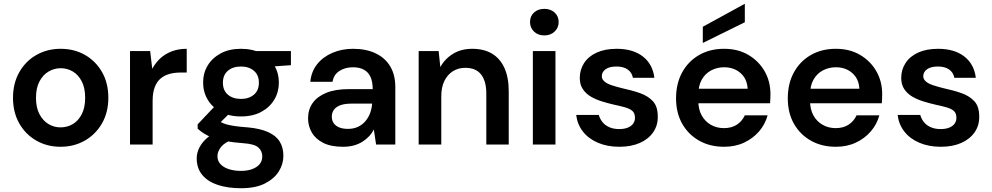

<svg xmlns="http://www.w3.org/2000/svg" viewBox="-20 -767 5265 1019"><path d="M301 12Q230 12 172.5 -21Q115 -54 82 -112.5Q49 -171 49 -248Q49 -325 82.5 -384Q116 -443 173.5 -475.5Q231 -508 302 -508Q374 -508 431 -475.5Q488 -443 521.5 -384.5Q555 -326 555 -248Q555 -171 521.5 -112.5Q488 -54 430.5 -21Q373 12 301 12ZM301 -91Q337 -91 366.5 -108.5Q396 -126 414 -161Q432 -196 432 -248Q432 -300 414 -335Q396 -370 366.5 -387.5Q337 -405 302 -405Q268 -405 238 -387.5Q208 -370 189.5 -335Q171 -300 171 -248Q171 -196 189.5 -161Q208 -126 237.5 -108.5Q267 -91 301 -91Z M670 0V-496H777L788 -402Q806 -435 832 -458.5Q858 -482 893 -495Q928 -508 971 -508V-382H938Q906 -382 879 -374.5Q852 -367 832 -350Q812 -333 801 -303.5Q790 -274 790 -231V0Z M1259 232Q1189 232 1136 214.5Q1083 197 1053.5 161.5Q1024 126 1024 73Q1024 43 1039.5 13.5Q1055 -16 1086.5 -41Q1118 -66 1167 -85L1218 -28Q1172 -11 1153 13Q1134 37 1134 62Q1134 87 1150.5 104.5Q1167 122 1195.5 131Q1224 140 1259 140Q1293 140 1318.5 130.5Q1344 121 1358 104Q1372 87 1372 63Q1372 35 1351.5 16Q1331 -3 1271 -7Q1218 -11 1178.5 -18Q1139 -25 1110.5 -35.5Q1082 -46 1062.5 -58.5Q1043 -71 1029 -84V-107L1133 -217L1221 -188L1105 -73L1136 -129Q1147 -122 1157 -116.5Q1167 -111 1183.5 -106.5Q1200 -102 1226.5 -98Q1253 -94 1295 -91Q1361 -85 1403 -66Q1445 -47 1464.5 -15.5Q1484 16 1484 60Q1484 104 1459.5 143Q1435 182 1385.5 207Q1336 232 1259 232ZM1259 -149Q1196 -149 1151 -173.5Q1106 -198 1082 -238.5Q1058 -279 1058 -329Q1058 -379 1082 -419Q1106 -459 1151 -483.5Q1196 -508 1259 -508Q1322 -508 1367 -483.5Q1412 -459 1436 -419Q1460 -379 1460 -329Q1460 -279 1436 -238.5Q1412 -198 1367 -173.5Q1322 -149 1259 -149ZM1259 -242Q1301 -242 1327.5 -264.5Q1354 -287 1354 -328Q1354 -369 1327.5 -391.5Q1301 -414 1259 -414Q1216 -414 1189.5 -391.5Q1163 -369 1163 -328Q1163 -287 1189.5 -264.5Q1216 -242 1259 -242ZM1340 -408 1317 -496H1524V-421Z M1800 12Q1737 12 1696 -8.5Q1655 -29 1635 -63.5Q1615 -98 1615 -139Q1615 -186 1639.5 -220.5Q1664 -255 1712 -274.5Q1760 -294 1831 -294H1958Q1958 -333 1946.5 -358.5Q1935 -384 1911.5 -397Q1888 -410 1853 -410Q1812 -410 1781.5 -390.5Q1751 -371 1745 -333H1627Q1632 -387 1663 -426Q1694 -465 1744 -486.5Q1794 -508 1854 -508Q1924 -508 1974.5 -483.5Q2025 -459 2051.5 -414Q2078 -369 2078 -305V0H1976L1964 -80Q1954 -60 1938.5 -43.5Q1923 -27 1903 -14.5Q1883 -2 1857.5 5Q1832 12 1800 12ZM1827 -83Q1856 -83 1879 -93.5Q1902 -104 1918.5 -123Q1935 -142 1944 -166Q1953 -190 1955 -216V-217H1844Q1808 -217 1785 -208Q1762 -199 1751.5 -183.5Q1741 -168 1741 -148Q1741 -127 1751.5 -112.5Q1762 -98 1781 -90.5Q1800 -83 1827 -83Z M2202 0V-496H2308L2317 -411Q2341 -455 2384.5 -481.5Q2428 -508 2486 -508Q2548 -508 2591 -482.5Q2634 -457 2657 -406.5Q2680 -356 2680 -282V0H2561V-270Q2561 -336 2533.5 -371.5Q2506 -407 2449 -407Q2412 -407 2383.5 -389Q2355 -371 2338.5 -337.5Q2322 -304 2322 -256V0Z M2808 0V-496H2928V0ZM2869 -579Q2835 -579 2814 -599.5Q2793 -620 2793 -650Q2793 -681 2814 -700.5Q2835 -720 2869 -720Q2902 -720 2923.5 -700.5Q2945 -681 2945 -650Q2945 -620 2923.5 -599.5Q2902 -579 2869 -579Z M3267 12Q3203 12 3153 -9.5Q3103 -31 3073.5 -69Q3044 -107 3038 -157H3158Q3164 -136 3177.5 -119Q3191 -102 3213.5 -92Q3236 -82 3266 -82Q3295 -82 3314 -90.5Q3333 -99 3341.5 -112.5Q3350 -126 3350 -141Q3350 -165 3337.5 -177Q3325 -189 3300 -196.5Q3275 -204 3241 -211Q3210 -218 3177 -228Q3144 -238 3117 -253.5Q3090 -269 3073.5 -293.5Q3057 -318 3057 -353Q3057 -397 3080 -432.5Q3103 -468 3147 -488Q3191 -508 3253 -508Q3339 -508 3391.5 -467.5Q3444 -427 3453 -354H3339Q3334 -382 3311.5 -398Q3289 -414 3252 -414Q3214 -414 3194 -399.5Q3174 -385 3174 -362Q3174 -347 3187.5 -335Q3201 -323 3225 -315Q3249 -307 3281 -299Q3333 -288 3376 -273Q3419 -258 3445 -230Q3471 -202 3471 -149Q3472 -102 3447 -65.5Q3422 -29 3376 -8.5Q3330 12 3267 12Z M3823 12Q3748 12 3690.5 -20.5Q3633 -53 3600.5 -110.5Q3568 -168 3568 -245Q3568 -323 3600 -382Q3632 -441 3689.5 -474.5Q3747 -508 3823 -508Q3897 -508 3952 -475.5Q4007 -443 4038 -389Q4069 -335 4069 -267Q4069 -257 4068.5 -245Q4068 -233 4067 -219H3654V-296H3948Q3945 -349 3910 -379.5Q3875 -410 3823 -410Q3786 -410 3754.5 -393.5Q3723 -377 3704.5 -344.5Q3686 -312 3686 -262V-233Q3686 -187 3704 -154.5Q3722 -122 3753 -104.5Q3784 -87 3822 -87Q3863 -87 3891 -105.5Q3919 -124 3933 -155H4054Q4041 -107 4008.5 -69.5Q3976 -32 3929 -10Q3882 12 3823 12ZM3710 -539V-625L3933 -747V-649Z M4416 12Q4341 12 4283.5 -20.5Q4226 -53 4193.5 -110.5Q4161 -168 4161 -245Q4161 -323 4193 -382Q4225 -441 4282.5 -474.5Q4340 -508 4416 -508Q4490 -508 4545 -475.5Q4600 -443 4631 -389Q4662 -335 4662 -267Q4662 -257 4661.5 -245Q4661 -233 4660 -219H4247V-296H4541Q4538 -349 4503 -379.5Q4468 -410 4416 -410Q4379 -410 4347.5 -393.5Q4316 -377 4297.5 -344.5Q4279 -312 4279 -262V-233Q4279 -187 4297 -154.5Q4315 -122 4346 -104.5Q4377 -87 4415 -87Q4456 -87 4484 -105.5Q4512 -124 4526 -155H4647Q4634 -107 4601.5 -69.5Q4569 -32 4522 -10Q4475 12 4416 12Z M4973 12Q4909 12 4859 -9.5Q4809 -31 4779.5 -69Q4750 -107 4744 -157H4864Q4870 -136 4883.5 -119Q4897 -102 4919.5 -92Q4942 -82 4972 -82Q5001 -82 5020 -90.5Q5039 -99 5047.5 -112.5Q5056 -126 5056 -141Q5056 -165 5043.5 -177Q5031 -189 5006 -196.5Q4981 -204 4947 -211Q4916 -218 4883 -228Q4850 -238 4823 -253.5Q4796 -269 4779.5 -293.5Q4763 -318 4763 -353Q4763 -397 4786 -432.5Q4809 -468 4853 -488Q4897 -508 4959 -508Q5045 -508 5097.5 -467.5Q5150 -427 5159 -354H5045Q5040 -382 5017.5 -398Q4995 -414 4958 -414Q4920 -414 4900 -399.5Q4880 -385 4880 -362Q4880 -347 4893.5 -335Q4907 -323 4931 -315Q4955 -307 4987 -299Q5039 -288 5082 -273Q5125 -258 5151 -230Q5177 -202 5177 -149Q5178 -102 5153 -65.5Q5128 -29 5082 -8.5Q5036 12 4973 12Z"/></svg>

Font: DM Sans 24pt SemiBold
Style: Regular
Weight: 600
Designer: Colophon Foundry, Jonny Pinhorn
Foundry: Colophon Foundry
Version: Version 4.004;gftools[0.9.30]